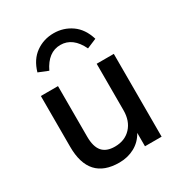

<svg xmlns="http://www.w3.org/2000/svg" viewBox="-174 -853 917 980"><g transform="rotate(-30 284.5 -363.0)"><path d="M498 -488V0H400V-79Q377 -37 336.5 -15Q296 7 246 7Q68 7 68 -189V-488H169V-190Q169 -131 193 -103Q217 -75 267 -75Q326 -75 361.5 -113Q397 -151 397 -214V-488ZM455 -602 398 -578Q357 -664 284 -664Q211 -664 170 -578L113 -601Q132 -667 178.5 -700Q225 -733 284 -733Q342 -733 388.5 -700.5Q435 -668 455 -602Z"/></g></svg>

Font: wassup Sans
Style: Medium
Weight: 600
Version: Version 2.001